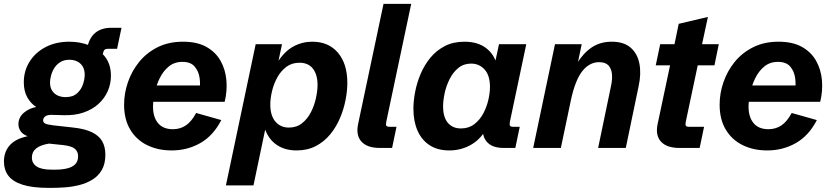

<svg xmlns="http://www.w3.org/2000/svg" viewBox="-60 -752 4230 976"><path d="M188.5 203.1Q104.5 203.1 54.2 186.8Q3.9 170.4 -18.1 140.4Q-40 110.4 -40 69.3Q-40 20 -10.5 -13.4Q19 -46.9 80.6 -59.6Q56.2 -68.4 44.9 -85Q33.7 -101.6 33.7 -120.6Q33.7 -154.8 60.5 -178.2Q87.4 -201.7 124 -208Q95.7 -226.6 78.4 -257.8Q61 -289.1 61 -334Q61 -391.6 90.3 -438.5Q119.6 -485.4 171.9 -512.7Q224.1 -540 292.5 -540Q347.7 -540 396 -520.8Q444.3 -501.5 474.1 -463.1Q503.9 -424.8 503.9 -367.2Q503.9 -325.2 487.5 -288.3Q471.2 -251.5 440.2 -223.4Q409.2 -195.3 364.3 -179.9Q319.3 -164.6 262.2 -166.5L205.6 -168Q181.2 -168.9 170.2 -160.6Q159.2 -152.3 159.2 -139.6Q159.2 -130.4 168.7 -124.5Q178.2 -118.7 212.4 -114.7L309.1 -104Q370.6 -97.7 407.2 -79.8Q443.8 -62 459.7 -33.7Q475.6 -5.4 475.6 34.2Q475.6 81.1 457.5 112.1Q439.5 143.1 409.4 161.4Q379.4 179.7 343.3 188.7Q307.1 197.8 270.3 200.4Q233.4 203.1 201.2 203.1ZM202.1 110.4H222.2Q253.4 110.4 279.5 104.5Q305.7 98.6 321.3 84Q336.9 69.3 336.9 42.5Q336.9 18.1 320.3 4.2Q303.7 -9.8 260.3 -14.6L189 -22Q146 -15.1 124 2.4Q102.1 20 102.1 48.8Q102.1 78.6 126.7 94.5Q151.4 110.4 202.1 110.4ZM273.4 -258.3Q310.5 -258.3 331.8 -277.6Q353 -296.9 361.8 -323.5Q370.6 -350.1 370.6 -371.6Q370.6 -397.5 360.1 -414.6Q349.6 -431.6 332 -439.9Q314.5 -448.2 293 -448.2Q265.1 -448.2 246.1 -436Q227.1 -423.8 215.8 -405.8Q204.6 -387.7 199.5 -367.9Q194.3 -348.1 194.3 -332.5Q194.3 -307.1 205.3 -290.5Q216.3 -273.9 234.1 -266.1Q252 -258.3 273.4 -258.3ZM369.6 -446.8 384.3 -512.7Q394.5 -561 425.3 -585.9Q456.1 -610.8 506.3 -610.8H557.6L535.2 -503.9H486.3Q476.6 -503.9 471.2 -498.5Q465.8 -493.2 462.9 -479L453.1 -433.1Z M812.5 12.7Q742.7 12.7 688 -14.2Q633.3 -41 602.1 -93Q570.8 -145 570.8 -220.2Q570.8 -277.3 590.1 -333.7Q609.4 -390.1 647 -436.8Q684.6 -483.4 740.7 -511.7Q796.9 -540 870.1 -540Q941.9 -540 989 -513.7Q1036.1 -487.3 1061 -443.1Q1085.9 -398.9 1090.8 -344.7Q1095.7 -290.5 1082 -234.4H664.6L681.6 -317.4H973.6L953.6 -292Q959.5 -322.8 954.6 -356.4Q949.7 -390.1 929.4 -413.8Q909.2 -437.5 867.2 -437.5Q826.2 -437.5 797.4 -413.6Q768.6 -389.6 751 -352.8Q733.4 -315.9 725.6 -277.3Q717.8 -238.8 717.8 -210.4Q717.8 -156.7 743.4 -126Q769 -95.2 818.8 -95.2Q856 -95.2 884.8 -114.5Q913.6 -133.8 937 -177.7L1064.9 -141.6Q1024.4 -62.5 958.5 -24.9Q892.6 12.7 812.5 12.7Z M1088.4 190.4 1239.7 -527.3H1373.5L1352.1 -425.8L1350.1 -434.6Q1386.7 -491.7 1431.6 -515.9Q1476.6 -540 1526.9 -540Q1610.4 -540 1658 -483.9Q1705.6 -427.7 1705.6 -330.6Q1705.6 -290 1696.5 -243.4Q1687.5 -196.8 1668.2 -151.4Q1648.9 -106 1618.4 -68.8Q1587.9 -31.7 1545.4 -9.5Q1502.9 12.7 1447.3 12.7Q1382.8 12.7 1338.9 -21.2Q1294.9 -55.2 1279.3 -122.1L1293.9 -121.1L1228.5 190.4ZM1408.7 -103.5Q1447.8 -103.5 1475.6 -125.7Q1503.4 -147.9 1520.8 -182.1Q1538.1 -216.3 1546.1 -253.7Q1554.2 -291 1554.2 -320.3Q1554.2 -372.6 1530.8 -402.8Q1507.3 -433.1 1462.4 -433.1Q1422.9 -433.1 1394.8 -411.6Q1366.7 -390.1 1348.9 -357.2Q1331.1 -324.2 1322.5 -287.6Q1314 -251 1314 -220.7Q1314 -164.1 1340.1 -133.8Q1366.2 -103.5 1408.7 -103.5Z M1870.6 0Q1806.2 0 1777.1 -32.5Q1748 -64.9 1760.7 -123L1889.6 -732.4H2030.3L1903.8 -134.3Q1900.4 -118.7 1903.8 -113Q1907.2 -107.4 1921.4 -107.4H1955.6L1933.1 0Z M2224.1 12.7Q2165 12.7 2124.5 -13.4Q2084 -39.6 2062.7 -87.2Q2041.5 -134.8 2041.5 -199.2Q2041.5 -238.8 2050.3 -284.9Q2059.1 -331.1 2078.1 -376.2Q2097.2 -421.4 2127.7 -458.5Q2158.2 -495.6 2201.2 -517.8Q2244.1 -540 2301.3 -540Q2367.2 -540 2409.7 -508.5Q2452.1 -477.1 2465.8 -422.4L2453.1 -418L2476.6 -527.3H2615.2L2532.2 -134.3Q2529.3 -119.1 2532.2 -113.3Q2535.2 -107.4 2549.8 -107.4H2582L2559.6 0H2499Q2440.4 0 2413.3 -32.7Q2386.2 -65.4 2397.9 -122.6L2401.4 -141.6L2421.9 -115.2Q2390.6 -49.8 2338.6 -18.6Q2286.6 12.7 2224.1 12.7ZM2283.2 -99.1Q2322.8 -99.1 2350.8 -120.6Q2378.9 -142.1 2396.5 -175Q2414.1 -208 2422.4 -244.1Q2430.7 -280.3 2430.7 -310.1Q2430.7 -368.2 2403.6 -398.4Q2376.5 -428.7 2335 -428.7Q2296.9 -428.7 2269.8 -406.5Q2242.7 -384.3 2225.6 -350.1Q2208.5 -315.9 2200.4 -278.8Q2192.4 -241.7 2192.4 -211.4Q2192.4 -156.2 2216.6 -127.7Q2240.7 -99.1 2283.2 -99.1Z M2650.4 0 2761.2 -527.3H2897L2872.1 -408.2L2873 -429.7Q2905.8 -482.9 2948.7 -511.5Q2991.7 -540 3049.8 -540Q3110.8 -540 3145.5 -510Q3180.2 -480 3190.2 -429Q3200.2 -377.9 3186.5 -314.5L3121.1 0H2980.5L3045.9 -314.5Q3053.2 -347.7 3050.8 -375.2Q3048.3 -402.8 3033 -419.4Q3017.6 -436 2985.4 -436Q2936.5 -436 2900.1 -390.4Q2863.8 -344.7 2841.8 -241.7L2791 0Z M3393.1 0Q3328.6 0 3299.6 -32.5Q3270.5 -64.9 3283.2 -123L3346.2 -419.9H3273.4L3295.9 -527.3H3368.7L3390.1 -630.9L3538.6 -666L3508.8 -527.3H3593.8L3571.8 -419.9H3486.8L3426.3 -134.3Q3422.9 -118.7 3426.3 -113Q3429.7 -107.4 3443.8 -107.4H3519L3496.6 0Z M3839.8 12.7Q3770 12.7 3715.3 -14.2Q3660.6 -41 3629.4 -93Q3598.1 -145 3598.1 -220.2Q3598.1 -277.3 3617.4 -333.7Q3636.7 -390.1 3674.3 -436.8Q3711.9 -483.4 3768.1 -511.7Q3824.2 -540 3897.5 -540Q3969.2 -540 4016.4 -513.7Q4063.5 -487.3 4088.4 -443.1Q4113.3 -398.9 4118.2 -344.7Q4123 -290.5 4109.4 -234.4H3691.9L3709 -317.4H4001L3981 -292Q3986.8 -322.8 3981.9 -356.4Q3977.1 -390.1 3956.8 -413.8Q3936.5 -437.5 3894.5 -437.5Q3853.5 -437.5 3824.7 -413.6Q3795.9 -389.6 3778.3 -352.8Q3760.7 -315.9 3752.9 -277.3Q3745.1 -238.8 3745.1 -210.4Q3745.1 -156.7 3770.8 -126Q3796.4 -95.2 3846.2 -95.2Q3883.3 -95.2 3912.1 -114.5Q3940.9 -133.8 3964.4 -177.7L4092.3 -141.6Q4051.8 -62.5 3985.8 -24.9Q3919.9 12.7 3839.8 12.7Z"/></svg>

Font: Schibsted Grotesk
Style: Bold Italic
Weight: 700
Italic angle: -12°
Designer: Bakken & Baeck AS, Henrik Kongsvoll
Foundry: Schibsted ASA
Version: Version 1.100;gftools[0.9.25]